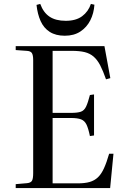

<svg xmlns="http://www.w3.org/2000/svg" viewBox="-20 -958 649 978"><path d="M60 0V-20L118 -25Q137 -27 143 -37.5Q149 -48 149 -76V-652Q149 -677 142.5 -687.5Q136 -698 116 -699L60 -703V-723H512L542 -560L520 -554Q505 -597 490.5 -625Q476 -653 457 -669.5Q438 -686 411.5 -692.5Q385 -699 345 -699H248V-383H341Q375 -383 392 -389Q409 -395 418.5 -415Q428 -435 438 -474L459 -477V-268L438 -265Q430 -304 420.5 -323.5Q411 -343 393 -350Q375 -357 341 -357H248V-24H375Q412 -24 436.5 -31Q461 -38 478.5 -54.5Q496 -71 509.5 -100.5Q523 -130 536 -175H558L541 0ZM310 -776Q264 -776 233.5 -795.5Q203 -815 187 -850.5Q171 -886 166 -933L185 -938Q201 -894 232.5 -873Q264 -852 315 -852Q367 -852 398.5 -875.5Q430 -899 443 -938L461 -934Q458 -890 440 -854.5Q422 -819 389.5 -797.5Q357 -776 310 -776Z"/></svg>

Font: Literata 60pt
Style: Regular
Weight: 400
Designer: Latin by Veronika Burian and Jose Scaglione. Greek by Irene Vlachou. Cyrillic by Vera Evstafieva.
Foundry: TypeTogether
Version: Version 3.002